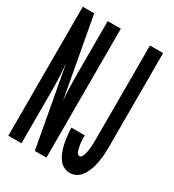

<svg xmlns="http://www.w3.org/2000/svg" viewBox="-180 -838 859 948"><g transform="rotate(30 250.0 -363.5)"><path d="M11 0V-735H76L159 -282Q155 -322 154 -361.5Q153 -401 153 -441V-735H228V0H162Q141 -113 120.5 -226.5Q100 -340 79 -453Q83 -413 84.5 -373.5Q86 -334 86 -294V0ZM365 8Q350 8 335.5 2Q321 -4 310.5 -15Q300 -26 292.5 -40Q285 -54 280 -68.5Q275 -83 271.5 -98Q268 -113 266 -128Q264 -143 262.5 -158.5Q261 -174 261 -190H337Q337 -183 337 -176Q337 -169 337.5 -162Q338 -155 338.5 -148Q339 -141 340.5 -134Q342 -127 343.5 -120.5Q345 -114 347 -107Q349 -100 353.5 -94Q358 -88 365 -88Q373 -88 377.5 -95.5Q382 -103 384.5 -110.5Q387 -118 388.5 -126Q390 -134 391 -142Q392 -150 392.5 -157.5Q393 -165 393.5 -173Q394 -181 394 -189Q394 -197 394 -205V-735H469V-205Q469 -189 468.5 -172.5Q468 -156 466 -139.5Q464 -123 461 -107Q458 -91 453 -75.5Q448 -60 440.5 -45.5Q433 -31 422.5 -18.5Q412 -6 396.5 1Q381 8 365 8Z"/></g></svg>

Font: Zed Mono
Style: Bold
Weight: 700
Monospace: yes
Designer: Belleve Invis
Foundry: Belleve Invis
Version: Version 1.0.0; ttfautohint (v1.8.4)